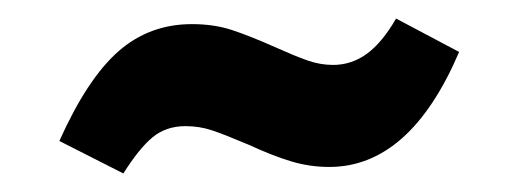

<svg xmlns="http://www.w3.org/2000/svg" viewBox="-20 -410 546 207"><path d="M339 -340Q325 -340 311 -345Q297 -350 277 -359Q250 -371 230.5 -377.5Q211 -384 187 -384Q141 -384 107.5 -354.5Q74 -325 44 -258L113 -223Q130 -250 144.5 -262Q159 -274 180 -274Q195 -274 208.5 -269.5Q222 -265 248 -254Q274 -242 294 -236Q314 -230 335 -230Q422 -230 475 -354L407 -390Q392 -364 375.5 -352Q359 -340 339 -340Z"/></svg>

Font: Geom Bold
Style: Bold Italic
Weight: 700
Italic angle: -10°
Version: Version 1.102